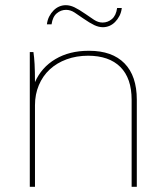

<svg xmlns="http://www.w3.org/2000/svg" viewBox="-20 -721 633 741"><path d="M95 0H115V-315Q115 -357 130 -392.5Q145 -428 172 -453Q199 -478 237 -492Q275 -506 321 -506H319Q401 -506 444.5 -462.5Q488 -419 488 -336V0H508V-336Q508 -428 460.5 -476.5Q413 -525 324 -525H322Q248 -525 194 -493Q140 -461 115 -404Q115 -446 113.5 -473.5Q112 -501 109 -520H95ZM310 -667Q284 -685 267 -693Q250 -701 234 -701Q221 -701 209 -696Q197 -691 187 -681Q177 -671 170 -657.5Q163 -644 161 -627H179Q183 -656 199 -669.5Q215 -683 235 -683Q252 -683 268 -672.5Q284 -662 301 -650Q327 -632 344 -624Q361 -616 377 -616Q390 -616 402 -621Q414 -626 424 -636Q434 -646 441 -659.5Q448 -673 450 -690H432Q428 -661 412 -647.5Q396 -634 376 -634Q359 -634 343 -644.5Q327 -655 310 -667Z"/></svg>

Font: Fixel Variable
Style: Regular
Weight: 100
Width: 3
Designer: AlfaBravo + MacPaw
Foundry: Kyrylo Tkachov, Marchela Mozhyna, Serhii Makarenko, Maria Weinstein, Zakhar Kryvoshyya
Version: Version 1.211